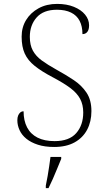

<svg xmlns="http://www.w3.org/2000/svg" viewBox="-20 -744 541 985"><path d="M258 10Q210 10 174.5 -1.5Q139 -13 115.5 -32Q92 -51 80.5 -76Q69 -101 69 -127Q69 -141 73 -151Q77 -161 84 -167Q91 -173 101 -173Q101 -125 119 -90.5Q137 -56 172.5 -38Q208 -20 260 -20Q335 -20 371 -61Q407 -102 407 -167Q407 -207 391 -237Q375 -267 340 -293Q305 -319 248 -349Q193 -378 158 -406Q123 -434 107 -469Q91 -504 91 -556Q91 -604 114 -641.5Q137 -679 178 -701.5Q219 -724 273 -724Q322 -724 359 -709Q396 -694 416.5 -669Q437 -644 437 -614Q437 -592 428 -580.5Q419 -569 403 -569Q403 -609 388.5 -637Q374 -665 344.5 -679.5Q315 -694 272 -694Q203 -694 168 -654.5Q133 -615 133 -555Q133 -513 148.5 -484.5Q164 -456 194 -434Q224 -412 269 -387Q318 -360 358.5 -333Q399 -306 424 -268.5Q449 -231 449 -174Q449 -120 427 -78.5Q405 -37 362.5 -13.5Q320 10 258 10ZM215 208Q220 184 224.5 158.5Q229 133 232.5 108Q236 83 239 61H294V71Q285 92 274 119.5Q263 147 251 174Q239 201 229 221H215Z"/></svg>

Font: Noto Serif Armenian ExtraLight
Style: Regular
Weight: 250
Version: Version 2.007